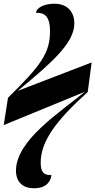

<svg xmlns="http://www.w3.org/2000/svg" viewBox="-44 -773 513 1033"><path d="M139 240C200 240 227 210 233 169C189 171 175 150 175 102C175 -11 255 -122 428 -278L449 -437L51 -284C244 -443 356 -544 356 -648C356 -702 325 -753 248 -753C189 -753 150 -728 150 -704C191 -705 225 -691 225 -605C225 -487 176 -421 -1 -247L-24 -100L412 -279C283 -171 42 -20 42 145C42 209 81 240 139 240Z"/></svg>

Font: Noto Serif Display Condensed Black
Style: Italic
Weight: 900
Width: 3
Italic angle: -12°
Designer: Monotype Design Team
Foundry: Monotype Imaging Inc.
Version: Version 2.009